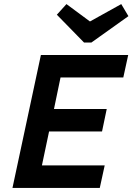

<svg xmlns="http://www.w3.org/2000/svg" viewBox="-20 -919 648 939"><path d="M41 0 180 -650H607L583 -540H276L244 -386H502L479 -276H220L185 -110H492L468 0ZM391 -711 258 -847 305 -899 420 -814 573 -899 608 -840 427 -711Z"/></svg>

Font: Sometype Mono
Style: Bold Italic
Weight: 700
Italic angle: -12°
Monospace: yes
Designer: Ryoichi Tsunekawa
Foundry: Dharma Type
Version: Version 1.000; ttfautohint (v1.8.3)